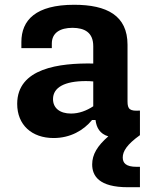

<svg xmlns="http://www.w3.org/2000/svg" viewBox="-20 -566 660 804"><path d="M290.5 -546C130 -546 69.5 -482 69.5 -390V-364.5H197V-383.5C197 -428.5 231.5 -449.5 284 -449.5C334.5 -449 370.5 -430 370.5 -372.5V-300C229 -302.5 52 -281 52 -131C52 -43 113 12 204.5 12C274.5 12 330 -20 365.5 -63.5H380C384 -31.5 397.5 -6 433.5 5C387.5 45 366 81 366 122.5C366 170.5 394.5 218 515.5 218H566V132.5H551.5C507.5 132.5 494 116.5 494 93.5C494 67.5 511.5 39 566 0V-103C524 -100 514 -108.5 514 -141V-378.5C514 -501 427.5 -546 290.5 -546ZM202 -151C202 -200 250.5 -226.5 339.5 -226.5C350.5 -226.5 360.5 -226 370.5 -225V-121C342.5 -102.5 311 -90.5 277.5 -90.5C230.5 -90.5 202 -113.5 202 -151Z"/></svg>

Font: Monaspace Neon
Style: Bold
Weight: 700
Designer: Riley Cran & the Lettermatic Team
Foundry: Lettermatic
Version: Version 1.200 (Monaspace Neon)